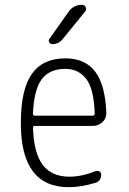

<svg xmlns="http://www.w3.org/2000/svg" viewBox="-20 -775 540 805"><path d="M253.9 -486.3Q187.5 -486.3 154.8 -442.4Q122.1 -398.4 118.2 -297.9Q118.2 -290 126 -290H368.2Q377 -290 377 -298.8Q374 -402.3 341.3 -444.3Q308.6 -486.3 253.9 -486.3ZM268.6 9.8Q66.4 9.8 67.4 -259.8Q67.4 -399.4 113.3 -464.8Q159.2 -530.3 253.9 -530.3Q335.9 -530.3 378.4 -475.6Q420.9 -420.9 425.8 -302.7Q426.8 -279.3 409.7 -263.2Q392.6 -247.1 369.1 -247.1H126Q118.2 -247.1 118.2 -238.3Q122.1 -131.8 159.7 -83Q197.3 -34.2 271.5 -34.2Q322.3 -34.2 380.9 -57.6Q388.7 -60.5 396.5 -56.2Q404.3 -51.8 404.3 -43Q404.3 -16.6 380.9 -8.8Q320.3 9.8 268.6 9.8ZM266.6 -724.6Q288.1 -754.9 324.2 -754.9Q335 -754.9 339.4 -745.1Q343.8 -735.4 336.9 -726.6L242.2 -610.4Q227.5 -590.8 199.2 -589.8Q191.4 -589.8 186.5 -597.7Q181.6 -605.5 187.5 -612.3Z"/></svg>

Font: Rounded Mgen+ 1m light
Style: Regular
Weight: 200
Designer: [Source Han Sans]
Ryoko NISHIZUKA  (kana & ideographs); Paul D. Hunt (Latin, Greek & Cyrillic); Wenlong ZHANG  (bopomofo
Version: Version 1.059.20150602